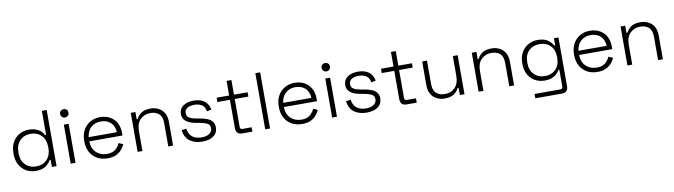

<svg xmlns="http://www.w3.org/2000/svg" viewBox="-39 -1428 8273 2356"><g transform="rotate(-10 4097.5 -250.0)"><path d="M298 14Q233 14 180 -16.5Q127 -47 95.5 -103.5Q64 -160 64 -237V-249Q64 -326 95 -382.5Q126 -439 179.5 -469.5Q233 -500 298 -500Q352 -500 389 -485.5Q426 -471 449.5 -448.5Q473 -426 486 -401H498V-700H558V0H500V-89H488Q467 -49 422.5 -17.5Q378 14 298 14ZM312 -40Q395 -40 446.5 -93Q498 -146 498 -239V-247Q498 -340 446.5 -393Q395 -446 312 -446Q230 -446 178 -393Q126 -340 126 -247V-239Q126 -146 178 -93Q230 -40 312 -40Z M734 0V-486H794V0ZM764 -570Q742 -570 727 -585Q712 -600 712 -622Q712 -645 727 -659.5Q742 -674 764 -674Q787 -674 801.5 -659.5Q816 -645 816 -622Q816 -600 801.5 -585Q787 -570 764 -570Z M1194 14Q1119 14 1063.5 -17.5Q1008 -49 977 -106Q946 -163 946 -237V-249Q946 -324 977 -380.5Q1008 -437 1062.5 -468.5Q1117 -500 1187 -500Q1255 -500 1307.5 -471.5Q1360 -443 1390 -389.5Q1420 -336 1420 -262V-230H1006Q1009 -139 1061.5 -89.5Q1114 -40 1194 -40Q1262 -40 1299.5 -71Q1337 -102 1357 -147L1411 -123Q1396 -90 1369.5 -58.5Q1343 -27 1301 -6.5Q1259 14 1194 14ZM1007 -282H1359Q1355 -361 1308 -403.5Q1261 -446 1187 -446Q1114 -446 1066 -403.5Q1018 -361 1007 -282Z M1568 0V-486H1626V-396H1638Q1656 -435 1697 -465.5Q1738 -496 1816 -496Q1869 -496 1913 -474Q1957 -452 1983.5 -407.5Q2010 -363 2010 -296V0H1950V-292Q1950 -372 1910 -407Q1870 -442 1803 -442Q1728 -442 1678 -392.5Q1628 -343 1628 -243V0Z M2373 14Q2285 14 2222.5 -28Q2160 -70 2146 -167L2205 -178Q2213 -125 2237.5 -94.5Q2262 -64 2297.5 -51Q2333 -38 2373 -38Q2433 -38 2469.5 -62.5Q2506 -87 2506 -130Q2506 -174 2471.5 -191Q2437 -208 2380 -218L2334 -226Q2288 -234 2251 -250.5Q2214 -267 2192.5 -295Q2171 -323 2171 -365Q2171 -428 2220.5 -464Q2270 -500 2352 -500Q2435 -500 2485.5 -462.5Q2536 -425 2549 -354L2493 -342Q2483 -400 2445.5 -424Q2408 -448 2352 -448Q2297 -448 2264 -427Q2231 -406 2231 -365Q2231 -325 2261 -306.5Q2291 -288 2343 -279L2389 -271Q2439 -263 2479 -247.5Q2519 -232 2542.5 -204Q2566 -176 2566 -130Q2566 -61 2514 -23.5Q2462 14 2373 14Z M2872 0Q2833 0 2813.5 -20Q2794 -40 2794 -76V-432H2638V-486H2794V-668H2854V-486H3024V-432H2854V-84Q2854 -54 2884 -54H2998V0Z M3158 0V-700H3218V0Z M3618 14Q3543 14 3487.5 -17.5Q3432 -49 3401 -106Q3370 -163 3370 -237V-249Q3370 -324 3401 -380.5Q3432 -437 3486.5 -468.5Q3541 -500 3611 -500Q3679 -500 3731.5 -471.5Q3784 -443 3814 -389.5Q3844 -336 3844 -262V-230H3430Q3433 -139 3485.5 -89.5Q3538 -40 3618 -40Q3686 -40 3723.5 -71Q3761 -102 3781 -147L3835 -123Q3820 -90 3793.5 -58.5Q3767 -27 3725 -6.5Q3683 14 3618 14ZM3431 -282H3783Q3779 -361 3732 -403.5Q3685 -446 3611 -446Q3538 -446 3490 -403.5Q3442 -361 3431 -282Z M3992 0V-486H4052V0ZM4022 -570Q4000 -570 3985 -585Q3970 -600 3970 -622Q3970 -645 3985 -659.5Q4000 -674 4022 -674Q4045 -674 4059.5 -659.5Q4074 -645 4074 -622Q4074 -600 4059.5 -585Q4045 -570 4022 -570Z M4421 14Q4333 14 4270.5 -28Q4208 -70 4194 -167L4253 -178Q4261 -125 4285.5 -94.5Q4310 -64 4345.5 -51Q4381 -38 4421 -38Q4481 -38 4517.5 -62.5Q4554 -87 4554 -130Q4554 -174 4519.5 -191Q4485 -208 4428 -218L4382 -226Q4336 -234 4299 -250.5Q4262 -267 4240.5 -295Q4219 -323 4219 -365Q4219 -428 4268.5 -464Q4318 -500 4400 -500Q4483 -500 4533.5 -462.5Q4584 -425 4597 -354L4541 -342Q4531 -400 4493.5 -424Q4456 -448 4400 -448Q4345 -448 4312 -427Q4279 -406 4279 -365Q4279 -325 4309 -306.5Q4339 -288 4391 -279L4437 -271Q4487 -263 4527 -247.5Q4567 -232 4590.5 -204Q4614 -176 4614 -130Q4614 -61 4562 -23.5Q4510 14 4421 14Z M4920 0Q4881 0 4861.5 -20Q4842 -40 4842 -76V-432H4686V-486H4842V-668H4902V-486H5072V-432H4902V-84Q4902 -54 4932 -54H5046V0Z M5393 10Q5341 10 5296.5 -12Q5252 -34 5225.5 -78.5Q5199 -123 5199 -190V-486H5259V-194Q5259 -115 5299 -79.5Q5339 -44 5406 -44Q5481 -44 5531 -93.5Q5581 -143 5581 -243V-486H5641V0H5583V-90H5571Q5553 -51 5512 -20.5Q5471 10 5393 10Z M5817 0V-486H5875V-396H5887Q5905 -435 5946 -465.5Q5987 -496 6065 -496Q6118 -496 6162 -474Q6206 -452 6232.5 -407.5Q6259 -363 6259 -296V0H6199V-292Q6199 -372 6159 -407Q6119 -442 6052 -442Q5977 -442 5927 -392.5Q5877 -343 5877 -243V0Z M6405 -241V-253Q6405 -330 6436.5 -385Q6468 -440 6521 -470Q6574 -500 6639 -500Q6719 -500 6763.5 -468.5Q6808 -437 6829 -397H6841V-486H6897V124Q6897 160 6878 180Q6859 200 6820 200H6488V146H6808Q6839 146 6839 116V-93H6827Q6814 -69 6790.5 -46Q6767 -23 6730 -8.5Q6693 6 6639 6Q6574 6 6520.5 -24Q6467 -54 6436 -109.5Q6405 -165 6405 -241ZM6653 -48Q6736 -48 6787.5 -100Q6839 -152 6839 -243V-251Q6839 -343 6787.5 -394.5Q6736 -446 6653 -446Q6571 -446 6519 -394.5Q6467 -343 6467 -251V-243Q6467 -152 6519 -100Q6571 -48 6653 -48Z M7297 14Q7222 14 7166.5 -17.5Q7111 -49 7080 -106Q7049 -163 7049 -237V-249Q7049 -324 7080 -380.5Q7111 -437 7165.5 -468.5Q7220 -500 7290 -500Q7358 -500 7410.5 -471.5Q7463 -443 7493 -389.5Q7523 -336 7523 -262V-230H7109Q7112 -139 7164.5 -89.5Q7217 -40 7297 -40Q7365 -40 7402.5 -71Q7440 -102 7460 -147L7514 -123Q7499 -90 7472.5 -58.5Q7446 -27 7404 -6.5Q7362 14 7297 14ZM7110 -282H7462Q7458 -361 7411 -403.5Q7364 -446 7290 -446Q7217 -446 7169 -403.5Q7121 -361 7110 -282Z M7671 0V-486H7729V-396H7741Q7759 -435 7800 -465.5Q7841 -496 7919 -496Q7972 -496 8016 -474Q8060 -452 8086.5 -407.5Q8113 -363 8113 -296V0H8053V-292Q8053 -372 8013 -407Q7973 -442 7906 -442Q7831 -442 7781 -392.5Q7731 -343 7731 -243V0Z"/></g></svg>

Font: Space Grotesk Light Light
Style: Regular
Weight: 300
Version: Version 2.000